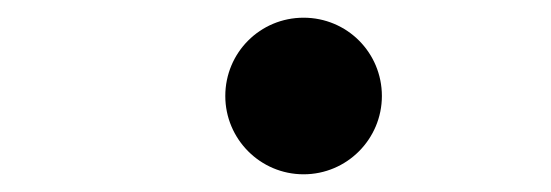

<svg xmlns="http://www.w3.org/2000/svg" viewBox="-20 -547 626 218"><path d="M324.7 -349.1C374 -349.1 413.6 -389.2 413.6 -438C413.6 -487.3 374 -526.9 324.7 -526.9C275.4 -526.9 235.8 -487.3 235.8 -438C235.8 -389.2 275.4 -349.1 324.7 -349.1Z"/></svg>

Font: Cascadia Mono NF
Style: Bold Italic
Weight: 700
Italic angle: -10°
Monospace: yes
Designer: Aaron Bell
Foundry: Saja Typeworks
Version: Version 2404.023